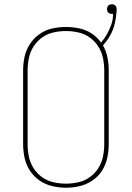

<svg xmlns="http://www.w3.org/2000/svg" viewBox="-20 -869 616 897"><path d="M288 8Q321 8 352.5 0.5Q384 -7 411.5 -25.5Q439 -44 456.5 -71.5Q474 -99 481 -131Q488 -163 488 -195V-540Q488 -570 482 -600.5Q476 -631 461 -657Q481 -679 495.5 -705Q510 -731 516.5 -760Q523 -789 525 -819Q525 -824 525 -826Q525 -832 522.5 -838Q520 -844 514.5 -846.5Q509 -849 503 -849Q497 -849 491 -846.5Q485 -844 482.5 -838Q480 -832 480 -826Q480 -820 482.5 -814.5Q485 -809 491 -806.5Q497 -804 503 -804Q504 -804 504.5 -804Q505 -804 507 -805Q508 -801 508 -800Q508 -776 499.5 -753Q491 -730 479.5 -709Q468 -688 452 -670Q434 -696 407.5 -713Q381 -730 350 -736.5Q319 -743 288 -743Q256 -743 224 -736Q192 -729 165 -710Q138 -691 120 -663.5Q102 -636 95 -604.5Q88 -573 88 -540V-195Q88 -163 95 -131Q102 -99 120 -71.5Q138 -44 165 -25.5Q192 -7 224 0.5Q256 8 288 8ZM288 -11Q259 -11 230 -17.5Q201 -24 177 -41Q153 -58 137 -83Q121 -108 115 -137Q109 -166 109 -195V-540Q109 -569 115 -598Q121 -627 137 -652Q153 -677 177 -694Q201 -711 230 -717.5Q259 -724 288 -724Q317 -724 346 -717.5Q375 -711 399 -694Q423 -677 439 -652Q455 -627 461 -598Q467 -569 467 -540V-195Q467 -166 461 -137Q455 -108 439 -83Q423 -58 399 -41Q375 -24 346 -17.5Q317 -11 288 -11Z"/></svg>

Font: Iosevka Sparkle Thin
Style: Regular
Weight: 100
Designer: Belleve Invis
Foundry: Belleve Invis
Version: Version 4.5.0; ttfautohint (v1.8.3)